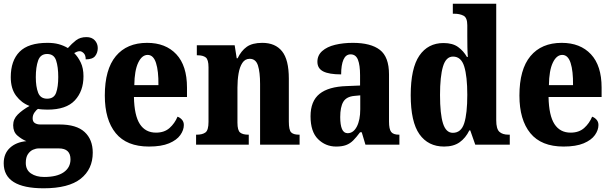

<svg xmlns="http://www.w3.org/2000/svg" viewBox="-27 -780 3298 1035"><path d="M208 235Q-7 235 -7 100Q-7 48 26.5 17Q60 -14 115 -19Q89 -30 66.5 -49.5Q44 -69 44 -105Q44 -138 68.5 -162.5Q93 -187 132 -209Q89 -225 60 -263.5Q31 -302 31 -364Q31 -453 78.5 -501Q126 -549 229 -549Q263 -549 289 -542Q315 -535 339 -521Q360 -545 382.5 -562.5Q405 -580 439 -580Q468 -580 484 -562.5Q500 -545 500 -521Q500 -496 486 -478Q472 -460 435 -460Q435 -483 424 -493.5Q413 -504 403 -504Q394 -504 386.5 -500.5Q379 -497 373 -494Q394 -473 408.5 -442.5Q423 -412 423 -369Q423 -289 376.5 -239Q330 -189 229 -189Q219 -189 202.5 -190Q186 -191 178 -193Q168 -187 158.5 -173Q149 -159 149 -142Q149 -124 161 -116.5Q173 -109 190 -109H294Q385 -109 429 -68.5Q473 -28 473 43Q473 132 408 183.5Q343 235 208 235ZM227 -248Q264 -248 275.5 -280Q287 -312 287 -365Q287 -419 275.5 -454Q264 -489 227 -489Q191 -489 178.5 -453.5Q166 -418 166 -364Q166 -313 178.5 -280.5Q191 -248 227 -248ZM211 174Q280 174 316.5 148.5Q353 123 353 79Q353 20 290 20H182Q167 20 151 27Q135 34 123.5 51Q112 68 112 98Q112 136 140 155Q168 174 211 174Z M776 10Q656 10 597 -62Q538 -134 538 -265Q538 -406 597.5 -477.5Q657 -549 766 -549Q866 -549 923.5 -487.5Q981 -426 981 -308V-257H695Q697 -157 727 -111Q757 -65 814 -65Q859 -65 887 -90Q915 -115 930 -151Q944 -146 954 -134.5Q964 -123 964 -106Q964 -79 945 -52Q926 -25 884.5 -7.5Q843 10 776 10ZM827 -321Q828 -397 814 -440.5Q800 -484 769 -484Q738 -484 718 -442Q698 -400 697 -321Z M1030 0V-54H1034Q1064 -54 1080.5 -66Q1097 -78 1097 -123V-417Q1097 -459 1082 -470.5Q1067 -482 1038 -482H1034V-536H1238L1249 -466H1254Q1273 -506 1303 -527.5Q1333 -549 1387 -549Q1457 -549 1493.5 -503.5Q1530 -458 1530 -356V-125Q1530 -79 1542.5 -66.5Q1555 -54 1584 -54H1588V0H1375V-327Q1375 -391 1363.5 -427Q1352 -463 1319 -463Q1294 -463 1279.5 -441Q1265 -419 1259 -383.5Q1253 -348 1253 -308V-119Q1253 -77 1267.5 -65.5Q1282 -54 1311 -54H1314V0Z M1785 10Q1728 10 1687.5 -30Q1647 -70 1647 -153Q1647 -235 1695.5 -274Q1744 -313 1842 -316L1914 -319V-374Q1914 -429 1902.5 -458Q1891 -487 1863 -487Q1837 -487 1824.5 -458.5Q1812 -430 1812 -379Q1747 -379 1715.5 -395Q1684 -411 1684 -447Q1684 -482 1710 -505Q1736 -528 1779.5 -538.5Q1823 -549 1875 -549Q1972 -549 2021 -511Q2070 -473 2070 -379V-125Q2070 -84 2081.5 -69Q2093 -54 2123 -54H2126V0H1943L1923 -67H1914Q1894 -40 1877 -23Q1860 -6 1838.5 2Q1817 10 1785 10ZM1847 -62Q1878 -62 1896.5 -97.5Q1915 -133 1915 -191V-266L1883 -263Q1840 -259 1823.5 -231Q1807 -203 1807 -149Q1807 -107 1816.5 -84.5Q1826 -62 1847 -62Z M2367 10Q2281 10 2234 -56.5Q2187 -123 2187 -267Q2187 -412 2233.5 -480Q2280 -548 2364 -548Q2413 -548 2442.5 -526.5Q2472 -505 2490 -473H2495Q2493 -497 2492.5 -527.5Q2492 -558 2492 -586V-644Q2492 -685 2471.5 -695.5Q2451 -706 2422 -706H2414V-760H2648V-132Q2648 -85 2665 -69.5Q2682 -54 2714 -54H2721V0H2535L2508 -77H2503Q2483 -36 2450.5 -13Q2418 10 2367 10ZM2414 -64Q2459 -64 2475.5 -116Q2492 -168 2492 -269Q2492 -368 2475.5 -421.5Q2459 -475 2415 -475Q2377 -475 2361 -421.5Q2345 -368 2345 -268Q2345 -166 2361 -115Q2377 -64 2414 -64Z M3011 10Q2891 10 2832 -62Q2773 -134 2773 -265Q2773 -406 2832.5 -477.5Q2892 -549 3001 -549Q3101 -549 3158.5 -487.5Q3216 -426 3216 -308V-257H2930Q2932 -157 2962 -111Q2992 -65 3049 -65Q3094 -65 3122 -90Q3150 -115 3165 -151Q3179 -146 3189 -134.5Q3199 -123 3199 -106Q3199 -79 3180 -52Q3161 -25 3119.5 -7.5Q3078 10 3011 10ZM3062 -321Q3063 -397 3049 -440.5Q3035 -484 3004 -484Q2973 -484 2953 -442Q2933 -400 2932 -321Z"/></svg>

Font: Noto Serif Tamil Condensed ExtraBold
Style: Italic
Weight: 800
Width: 3
Italic angle: -12°
Designer: Indian Type Foundry, Tom Grace, and the Monotype Design Team
Foundry: Monotype Imaging Inc.
Version: Version 2.003; ttfautohint (v1.8.4.7-5d5b)